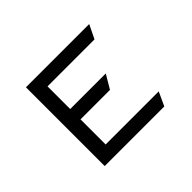

<svg xmlns="http://www.w3.org/2000/svg" viewBox="-123 -790 1000 1000"><g transform="rotate(-45 377.0 -290.0)"><path d="M234 -504H580L617 -580H151V0H590L625 -76H234V-261H451L496 -337H234Z"/></g></svg>

Font: Charger Monospace
Style: Regular
Weight: 400
Designer: Jasper
Foundry: Cannot Into Space Fonts
Version: Version 0.980